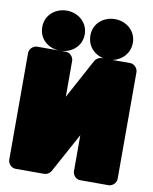

<svg xmlns="http://www.w3.org/2000/svg" viewBox="-88 -830 744 935"><g transform="rotate(10 283.5 -363.0)"><path d="M373 -566C361 -566 347 -558 340 -546L234 -350V-528C234 -544 219 -566 196 -566H54C38 -566 16 -551 16 -528V0C16 16 31 38 54 38H196C208 38 222 30 229 18L336 -178V0C336 16 350 38 373 38H514C530 38 552 23 552 0V-528C552 -544 537 -566 514 -566ZM167 -566C221 -566 272 -604 272 -665C272 -725 222 -764 167 -764C113 -764 62 -727 62 -665C62 -602 113 -566 167 -566ZM405 -564C460 -564 510 -605 510 -665C510 -725 460 -764 405 -764C351 -764 300 -727 300 -665C300 -604 349 -564 405 -564Z"/></g></svg>

Font: Asimov Print
Style: E
Weight: 500
Designer: Google
Version: Version 2.000980; 2014